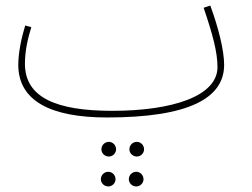

<svg xmlns="http://www.w3.org/2000/svg" viewBox="-20 -403 909 693"><path d="M366 21C663 21 789 -49 789 -169C789 -221 768 -305 739 -383L715 -375C748 -278 765 -214 765 -161C765 -55 600 -3 385 -3C183 -3 70 -51 70 -173C70 -221 81 -266 93 -305L71 -311C58 -269 46 -214 46 -169C46 -39 163 21 366 21ZM474 162C488 162 500 150 500 136C500 121 488 109 474 109C459 109 447 121 447 136C447 150 459 162 474 162ZM373 162C387 162 399 150 399 136C399 121 387 109 373 109C358 109 346 121 346 136C346 150 358 162 373 162ZM472 270C486 270 498 258 498 244C498 229 486 217 472 217C457 217 445 229 445 244C445 258 457 270 472 270ZM371 270C385 270 397 258 397 244C397 229 385 217 371 217C356 217 344 229 344 244C344 258 356 270 371 270Z"/></svg>

Font: Noto Sans Arabic UI SmCn Th
Style: Regular
Weight: 100
Width: 4
Designer: Monotype Design Team, Nadine Chahine and Nizar Qandah
Foundry: Monotype Imaging Inc.
Version: Version 2.010